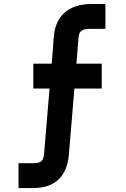

<svg xmlns="http://www.w3.org/2000/svg" viewBox="-20 -754 640 974"><path d="M149 -431H242.4L252.8 -566.2Q259.4 -649 309.5 -691.3Q359.6 -733.6 441.8 -733.6H514.8V-607.6H434Q414.4 -607.6 402.6 -602.8Q390.8 -598 385.2 -588.6Q379.6 -579.2 378.2 -562.4L367.8 -431H496V-305H357.4L329.2 32.6Q322 114.2 276.1 157.1Q230.2 200 148 200H74V74H148Q178.4 74 189.9 63.8Q201.4 53.6 203.8 23.4L231.4 -305H149Z"/></svg>

Font: Fliege Mono Thin
Style: Regular
Weight: 100
Version: Version 0.020;Glyphs 3.3 (3306)